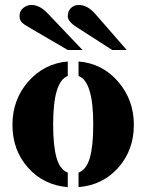

<svg xmlns="http://www.w3.org/2000/svg" viewBox="-20 -749 592 776"><path d="M253.9 -441.9Q194.8 -420.4 194.8 -246.1Q194.8 -160.2 208.3 -112.1Q221.7 -64 253.9 -51.3V7.3Q156.7 -0.5 93.8 -70.8Q30.3 -141.6 30.3 -244.6Q30.3 -345.7 93.8 -418.9Q158.7 -492.7 253.9 -500.5ZM356.9 -246.1Q356.9 -420.4 297.4 -441.9V-500.5Q394 -492.7 457.5 -418.9Q521 -345.7 521 -244.6Q521 -141.6 457.5 -70.8Q394.5 -0.5 297.4 7.3V-51.3Q329.6 -63.5 343.3 -111.6Q356.9 -159.7 356.9 -246.1ZM433.6 -546.9 290 -639.2Q253.9 -662.1 253.9 -683.1Q253.9 -704.1 266.8 -716.6Q279.8 -729 297.9 -729Q332.5 -729 363.3 -694.8L492.2 -546.9ZM253.9 -546.9 101.1 -636.2Q76.2 -650.4 70.3 -656.2Q59.1 -667.5 59.1 -682.1Q59.1 -696.8 63.7 -704.6Q68.4 -712.4 75.2 -717.8Q90.3 -729 106.9 -729Q139.6 -729 170.9 -696.8L313.5 -546.9Z"/></svg>

Font: Stardos Stencil
Style: Bold
Weight: 700
Designer: vernon adams
Foundry: vernon adams
Version: Version 1.000